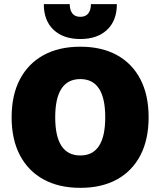

<svg xmlns="http://www.w3.org/2000/svg" viewBox="-20 -895 773 925"><path d="M367 -670Q470 -670 543.5 -629.5Q617 -589 656.5 -513Q696 -437 696 -330Q696 -223 656.5 -147Q617 -71 543.5 -30.5Q470 10 367 10Q264 10 190 -30.5Q116 -71 76 -147Q36 -223 36 -330Q36 -437 76 -513Q116 -589 190 -629.5Q264 -670 367 -670ZM367 -514Q246 -514 246 -330Q246 -146 367 -146Q487 -146 487 -330Q487 -514 367 -514ZM543 -875Q543 -796 496 -751.5Q449 -707 367 -707Q285 -707 238 -751.5Q191 -796 191 -875H316Q316 -847 328.5 -830.5Q341 -814 367 -814Q393 -814 405.5 -830.5Q418 -847 418 -875Z"/></svg>

Font: Work Sans ExtraBold
Style: Regular
Weight: 800
Designer: Wei Huang
Foundry: Wei Huang
Version: Version 2.012; ttfautohint (v1.8.3)